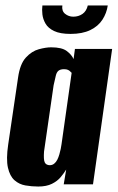

<svg xmlns="http://www.w3.org/2000/svg" viewBox="-20 -674 430 702"><path d="M120 8Q96 8 73 4Q50 0 33 -15Q16 -30 9 -61Q2 -92 10 -146L46 -390Q53 -440 74.5 -463.5Q96 -487 122 -494Q148 -501 167 -501Q206 -501 224 -487.5Q242 -474 249 -458L254 -495H390L320 0H213L222 -54Q214 -41 202 -26.5Q190 -12 170 -2Q150 8 120 8ZM162 -70Q171 -70 178 -75.5Q185 -81 189.5 -90Q194 -99 197 -109.5Q200 -120 202 -129.5Q204 -139 205 -147L242 -408Q240 -409 237 -412.5Q234 -416 228.5 -418.5Q223 -421 214 -421Q201 -421 194 -415.5Q187 -410 184 -397Q181 -384 176 -362L141 -120Q140 -106 140.5 -96Q141 -86 143.5 -80.5Q146 -75 151 -72.5Q156 -70 162 -70ZM238 -550Q200 -550 178 -560.5Q156 -571 146.5 -587.5Q137 -604 135 -621.5Q133 -639 135 -654H208Q205 -634 218 -623.5Q231 -613 248 -613Q267 -613 281.5 -623Q296 -633 301 -654H374Q370 -626 354.5 -602Q339 -578 310 -564Q281 -550 238 -550Z"/></svg>

Font: Alumni Sans ExtraBold
Style: Italic
Weight: 800
Italic angle: -8°
Designer: Robert E. Leuschke
Foundry: Robert E. Leuschke
Version: Version 1.016